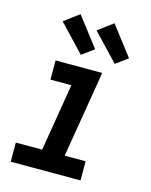

<svg xmlns="http://www.w3.org/2000/svg" viewBox="-117 -854 733 930"><g transform="rotate(15 250.0 -389.0)"><path d="M28 0V-96H160L216 -434H111V-530H345L273 -96H378V0ZM392 -588 265 -722 340 -778 452 -632ZM222 -588 95 -722 170 -778 282 -632Z"/></g></svg>

Font: Iosevka Slab Oblique
Style: Bold
Weight: 700
Italic angle: -9°
Monospace: yes
Designer: Belleve Invis
Foundry: Belleve Invis
Version: Version 11.1.1; ttfautohint (v1.8.3)